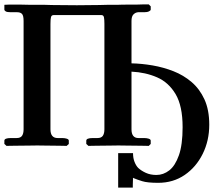

<svg xmlns="http://www.w3.org/2000/svg" viewBox="-20 -667 1005 879"><path d="M938 -96Q938 -23 908 37.5Q878 98 825.5 134Q773 170 704 170Q655 170 631 162.5Q607 155 593 149Q592 148 591 148Q590 148 589 147Q589 150 588 151H589Q589 152 588.5 161Q588 170 588 179.5Q588 189 588 192H521V34H589Q589 57 596 74.5Q603 92 613 102Q627 115 648 124.5Q669 134 696 134Q728 134 755 113Q782 92 799 44Q816 -4 816 -85Q816 -182 784 -236Q752 -290 699 -313Q646 -336 582 -339V-75Q582 -35 614 -35H640Q652 -35 661 -32Q670 -29 670 -23V-8L661 1Q661 1 645 0.5Q629 0 606 0Q583 0 560 -0.5Q537 -1 522 -1Q509 -1 486.5 -0.5Q464 0 440.5 0Q417 0 401 0.5Q385 1 385 1L375 -8V-23Q375 -35 405 -35H426Q444 -35 451 -45.5Q458 -56 458 -75V-558Q458 -577 456 -587.5Q454 -598 444 -598H226Q216 -598 213.5 -589Q211 -580 211 -557V-75Q211 -35 244 -35H265Q277 -35 286 -32Q295 -29 295 -23V-8L285 1Q285 1 270 0.5Q255 0 232.5 0Q210 0 188 -0.5Q166 -1 151 -1Q138 -1 114.5 -0.5Q91 0 67 0Q43 0 26.5 0.5Q10 1 10 1L0 -8V-23Q0 -35 30 -35H56Q74 -35 81 -45.5Q88 -56 88 -75V-571Q88 -596 80.5 -603.5Q73 -611 59 -611H30Q12 -611 6 -615Q0 -619 0 -623V-645L23 -646H69Q93 -645 117.5 -645Q142 -645 147 -645Q165 -645 182.5 -645Q200 -645 217 -644Q242 -644 272.5 -643.5Q303 -643 332 -643Q358 -643 382.5 -643.5Q407 -644 433 -644Q451 -645 474 -645Q497 -645 518 -645Q520 -645 534.5 -645.5Q549 -646 569 -646Q589 -646 607 -646Q622 -647 641.5 -647Q661 -647 661 -647L670 -638V-623Q670 -619 662 -615Q654 -611 640 -611H612Q600 -610 591 -601Q582 -592 582 -571V-377Q629 -376 678.5 -367.5Q728 -359 774 -341Q820 -323 857 -291.5Q894 -260 916 -212Q938 -164 938 -96Z"/></svg>

Font: Libertinus Serif SemiBold
Style: Regular
Weight: 600
Designer: Philipp H. Poll, Khaled Hosny
Foundry: Caleb Maclennan
Version: Version 7.051;RELEASE